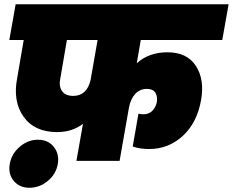

<svg xmlns="http://www.w3.org/2000/svg" viewBox="-20 -760 1100 907"><path d="M326 -307Q390 -307 408 -382L441 -571H296L265 -390Q257 -354 272.5 -330.5Q288 -307 326 -307ZM24 -571 54 -740H1060L1030 -571H645L626 -461Q683 -513 771 -513Q864 -513 905.5 -448.5Q947 -384 930 -288Q911 -180 843.5 -118Q776 -56 684 -56Q640 -56 607 -68L634 -223Q646 -220 657 -220Q683 -220 699.5 -236.5Q716 -253 721 -278Q725 -304 714 -322Q703 -340 674 -340Q641 -340 619 -316.5Q597 -293 589 -251L545 0H341L372 -175Q321 -136 250 -136Q143 -136 91.5 -208.5Q40 -281 61 -390L92 -571ZM119 127Q72 127 45 94.5Q18 62 26 15Q34 -33 73 -66.5Q112 -100 159 -100Q207 -100 234 -66.5Q261 -33 253 15Q245 62 206 94.5Q167 127 119 127Z"/></svg>

Font: Poppins Black
Style: Italic
Weight: 900
Italic angle: -10°
Designer: Ninad Kale (Devanagari), Jonny Pinhorn (Latin)
Foundry: Indian Type Foundry
Version: Version 3.200;PS 1.000;hotconv 16.6.54;makeotf.lib2.5.65590